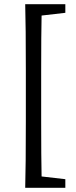

<svg xmlns="http://www.w3.org/2000/svg" viewBox="-20 -735 360 914"><path d="M291 -674 178 -661Q176 -575 176 -398V-158Q176 18 178 105L291 118V159H100Q103 56 103 -158V-398Q103 -610 100 -715H291Z"/></svg>

Font: TypoPRO Source Serif Pro
Style: Regular
Weight: 400
Designer: Frank Grießhammer
Foundry: Adobe Systems Incorporated
Version: Version 1.017;PS 1.0;hotconv 1.0.79;makeotf.lib2.5.61930